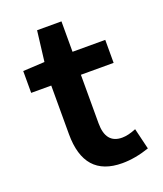

<svg xmlns="http://www.w3.org/2000/svg" viewBox="-135 -803 769 904"><g transform="rotate(-20 250.0 -351.0)"><path d="M322.3 11.7Q131.8 11.7 131.8 -203.1V-446.3H31.2V-555.7L139.6 -561.5L158.2 -713.9H280.3V-561.5H444.3V-446.3H280.3V-203.1Q280.3 -101.6 362.3 -101.6Q392.6 -101.6 432.6 -118.2L458 -12.7Q386.7 11.7 322.3 11.7Z"/></g></svg>

Font: GenEi Gothic M Regular
Style: Bold
Weight: 700
Designer: o_tamon (Modified); [Source Han Sans]
Ryoko NISHIZUKA  (kana & ideographs); Paul D. Hunt (Latin, Greek & Cyrillic); Wenl
Version: Version 1.1a;Original Version 1.004